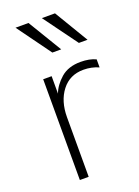

<svg xmlns="http://www.w3.org/2000/svg" viewBox="-147 -834 649 897"><g transform="rotate(-20 177.5 -385.5)"><path d="M49.8 -771.5H114.3L215.8 -603.5H171.9ZM180.7 -771.5H246.1L346.7 -603.5H303.7ZM88.9 0V-501H130.9V-414.1Q144.5 -452.1 181.6 -484.9Q218.8 -517.6 280.3 -517.6Q324.2 -517.6 355.5 -502.9V-462.9Q320.3 -478.5 280.3 -478.5Q211.9 -478.5 172.4 -427.2Q132.8 -376 132.8 -295.9V0Z"/></g></svg>

Font: Gothic A1 ExtraLight
Style: Regular
Weight: 275
Designer: HanYang I&C Co.,Ltd.
Foundry: HanYang I&C Co.,Ltd.
Version: Version 2.50